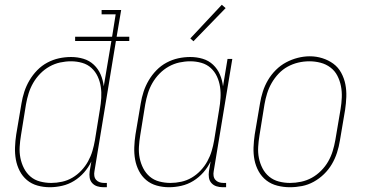

<svg xmlns="http://www.w3.org/2000/svg" viewBox="-20 -777 1540 805"><path d="M189 8Q162 8 137 1Q112 -6 93 -22Q74 -38 62.5 -60.5Q51 -83 46.5 -108Q42 -133 43 -160Q44 -187 48 -213L70 -343Q74 -368 82 -392.5Q90 -417 103.5 -440Q117 -463 136 -482.5Q155 -502 178.5 -514.5Q202 -527 227 -532.5Q252 -538 278 -538Q305 -538 330 -530.5Q355 -523 373.5 -505.5Q392 -488 402 -464.5Q412 -441 415 -415L447 -605H295V-623H450L465 -717H406V-735H488L469 -623H522V-605H466L376 -59Q374 -49 375.5 -39.5Q377 -30 383 -23Q389 -16 398 -13Q407 -10 417 -10H428V8H414Q400 8 387.5 4Q375 0 366.5 -9.5Q358 -19 356 -32Q354 -45 356 -59L363 -100Q351 -75 332.5 -54Q314 -33 290.5 -18.5Q267 -4 240.5 2Q214 8 189 8ZM195 -10Q217 -10 240 -15Q263 -20 283.5 -32Q304 -44 321 -62Q338 -80 349.5 -101Q361 -122 367.5 -144Q374 -166 378 -189L399 -319Q403 -343 404.5 -366.5Q406 -390 402.5 -413Q399 -436 389.5 -456.5Q380 -477 363.5 -492Q347 -507 324.5 -513.5Q302 -520 278 -520Q255 -520 232 -515Q209 -510 187.5 -498Q166 -486 148.5 -468Q131 -450 119 -429Q107 -408 100 -385.5Q93 -363 89 -340L68 -210Q64 -186 62.5 -162Q61 -138 65.5 -115Q70 -92 80.5 -71.5Q91 -51 108 -36.5Q125 -22 148 -16Q171 -10 195 -10Z M689 8Q662 8 637 1Q612 -6 593 -22Q574 -38 562.5 -60.5Q551 -83 546.5 -108Q542 -133 543 -160Q544 -187 548 -213L570 -343Q574 -368 582 -392.5Q590 -417 603.5 -440Q617 -463 636 -482.5Q655 -502 678.5 -514.5Q702 -527 727 -532.5Q752 -538 778 -538Q805 -538 830 -530.5Q855 -523 873.5 -505.5Q892 -488 902 -464.5Q912 -441 915 -415L934 -530H954L876 -59Q874 -49 875.5 -39.5Q877 -30 883 -23Q889 -16 898 -13Q907 -10 917 -10H928V8H914Q900 8 887.5 4Q875 0 866.5 -9.5Q858 -19 856 -32Q854 -45 856 -59L863 -100Q851 -75 832.5 -54Q814 -33 790.5 -18.5Q767 -4 740.5 2Q714 8 689 8ZM695 -10Q717 -10 740 -15Q763 -20 783.5 -32Q804 -44 821 -62Q838 -80 849.5 -101Q861 -122 867.5 -144Q874 -166 878 -189L899 -319Q903 -342 904.5 -366Q906 -390 902.5 -413Q899 -436 889.5 -456.5Q880 -477 863.5 -492Q847 -507 824.5 -513.5Q802 -520 778 -520Q755 -520 732 -515Q709 -510 687.5 -498Q666 -486 648.5 -468Q631 -450 619 -429Q607 -408 600 -385.5Q593 -363 589 -340L568 -210Q564 -186 562.5 -162Q561 -138 565.5 -115Q570 -92 580.5 -71.5Q591 -51 608 -36.5Q625 -22 648 -16Q671 -10 695 -10ZM791 -604 778 -616 910 -757 926 -743Z M1195 8Q1169 8 1143 1.5Q1117 -5 1097 -20.5Q1077 -36 1064.5 -58.5Q1052 -81 1047 -106.5Q1042 -132 1043 -159Q1044 -186 1048 -213L1070 -343Q1074 -368 1082 -393Q1090 -418 1103.5 -441Q1117 -464 1136.5 -483.5Q1156 -503 1179.5 -515.5Q1203 -528 1228.5 -534.5Q1254 -541 1279 -541Q1306 -541 1331.5 -533Q1357 -525 1377.5 -510Q1398 -495 1410.5 -472Q1423 -449 1428 -423.5Q1433 -398 1432 -371Q1431 -344 1427 -317L1405 -187Q1401 -162 1393 -137Q1385 -112 1371.5 -89Q1358 -66 1338.5 -47Q1319 -28 1295.5 -15Q1272 -2 1246.5 3Q1221 8 1195 8ZM1196 -10Q1219 -10 1242.5 -15Q1266 -20 1287 -31.5Q1308 -43 1326 -61Q1344 -79 1356 -100Q1368 -121 1375 -144Q1382 -167 1386 -190L1408 -320Q1412 -344 1413 -368.5Q1414 -393 1409.5 -416Q1405 -439 1394.5 -459.5Q1384 -480 1365.5 -494Q1347 -508 1324 -514Q1301 -520 1277 -520Q1253 -520 1230 -514.5Q1207 -509 1186 -497.5Q1165 -486 1148 -468Q1131 -450 1119 -429Q1107 -408 1100 -385.5Q1093 -363 1089 -340L1068 -210Q1064 -186 1062.5 -161.5Q1061 -137 1065.5 -114.5Q1070 -92 1080.5 -71.5Q1091 -51 1108.5 -36.5Q1126 -22 1149 -16Q1172 -10 1196 -10Z"/></svg>

Font: Iosevka Slab Thin
Style: Italic
Weight: 100
Italic angle: -9°
Monospace: yes
Designer: Belleve Invis
Foundry: Belleve Invis
Version: Version 11.1.1; ttfautohint (v1.8.3)